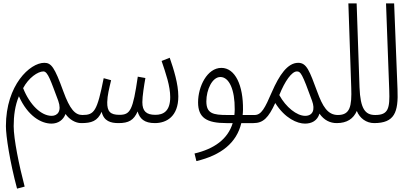

<svg xmlns="http://www.w3.org/2000/svg" viewBox="-20 -724 2428 1137"><path d="M81 393 126 381C93 256 61 99 61 23C61 -38 69 -100 92 -154C145 -36 224 8 285 8C325 8 355 -14 368 -49C391 -16 427 5 461 5C487 5 496 -5 496 -20C496 -36 487 -43 468 -43C425 -43 394 -76 355 -183C303 -326 284 -352 242 -352C158 -352 15 -221 15 23C15 81 38 233 81 393ZM286 -38C224 -38 156 -103 117 -202C149 -263 204 -301 237 -301C264 -301 281 -243 325 -127C347 -65 320 -38 286 -38Z M461 5C521 5 557 -6 582 -62C595 -6 636 5 682 5C742 5 772 -12 795 -64C807 -21 835 5 897 5C966 5 1036 -34 1036 -153C1036 -227 1009 -313 985 -382L937 -363C962 -289 988 -215 988 -149C988 -65 947 -44 900 -44C846 -44 823 -66 823 -119C823 -154 833 -217 841 -262L796 -270C767 -71 752 -44 687 -44C634 -44 614 -63 615 -119C616 -160 626 -198 638 -249L594 -261C555 -64 538 -43 468 -43Z M1143 230C1290 195 1381 122 1409 5H1481C1501 5 1516 -1 1516 -20C1516 -38 1504 -43 1488 -43H1417C1418 -53 1419 -64 1419 -74C1421 -218 1373 -322 1291 -322C1207 -322 1153 -212 1153 -118C1153 -27 1203 5 1321 5H1358C1329 101 1247 158 1132 185ZM1326 -43C1241 -43 1202 -52 1202 -124C1202 -193 1237 -268 1285 -268C1337 -268 1371 -193 1370 -76C1370 -64 1369 -53 1368 -43Z M1481 5C1539 5 1570 -27 1610 -114C1668 -22 1741 8 1786 8C1826 8 1859 -9 1872 -51C1899 -12 1935 5 1974 5C2000 5 2009 -5 2009 -20C2009 -36 1999 -43 1981 -43C1920 -43 1890 -95 1859 -180C1813 -303 1797 -352 1746 -352C1683 -352 1634 -280 1590 -179C1549 -84 1528 -43 1488 -43ZM1634 -161C1667 -244 1708 -301 1738 -301C1760 -301 1769 -290 1828 -127C1847 -75 1833 -38 1787 -38C1738 -38 1673 -89 1634 -161Z M1974 5C2035 5 2073 -21 2093 -67C2110 -24 2149 5 2196 5C2221 5 2230 -5 2230 -20C2230 -36 2221 -43 2202 -43C2143 -43 2114 -78 2109 -207L2092 -704H2043L2060 -205C2064 -94 2053 -43 1981 -43Z M2195 5C2316 5 2340 -58 2334 -196L2314 -704H2266L2285 -190C2289 -82 2280 -43 2202 -43Z"/></svg>

Font: Noto Sans Arabic ExtCond Light
Style: Regular
Weight: 300
Width: 2
Designer: Monotype Design Team, Nadine Chahine, Nizar Qandah and Khaled Hosny
Foundry: Monotype Imaging Inc.
Version: Version 2.012